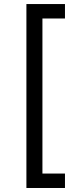

<svg xmlns="http://www.w3.org/2000/svg" viewBox="-20 -792 400 948"><path d="M110.4 136.2V-772H300.8V-700.7H189.5V64.9H300.8V136.2Z"/></svg>

Font: Inter V
Style: 
Weight: 400
Designer: Rasmus Andersson
Foundry: rsms
Version: Version 4.000;git-a3f224843